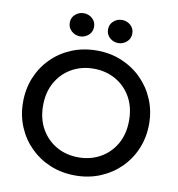

<svg xmlns="http://www.w3.org/2000/svg" viewBox="-97 -1002 1027 1105"><g transform="rotate(10 416.0 -450.0)"><path d="M416 15Q336.5 15 269.5 -12.8Q202.5 -40.5 152.8 -90Q103 -139.5 75.2 -206Q47.5 -272.5 47.5 -350Q47.5 -428 75.2 -494.5Q103 -561 152.8 -610.5Q202.5 -660 269.5 -687.5Q336.5 -715 416 -715Q494.5 -715 561.5 -687Q628.5 -659 678.5 -609Q728.5 -559 756.2 -492.8Q784 -426.5 784 -350Q784 -272.5 756.2 -206Q728.5 -139.5 678.5 -90Q628.5 -40.5 561.5 -12.8Q494.5 15 416 15ZM416 -91Q486.5 -91 543.5 -123Q600.5 -155 633.8 -213.2Q667 -271.5 667 -350Q667 -428.5 633.8 -486.8Q600.5 -545 543.5 -577Q486.5 -609 416 -609Q345 -609 288.2 -577Q231.5 -545 198 -486.8Q164.5 -428.5 164.5 -350Q164.5 -271.5 198 -213.2Q231.5 -155 288.2 -123Q345 -91 416 -91ZM304.5 -778.5Q276 -778.5 254.5 -797.5Q233 -816.5 233 -846.5Q233 -876 254.5 -894.8Q276 -913.5 304.5 -913.5Q332 -913.5 353.5 -894.8Q375 -876 375 -846.5Q375 -816.5 353.8 -797.5Q332.5 -778.5 304.5 -778.5ZM527.5 -778.5Q499 -778.5 477.8 -797.5Q456.5 -816.5 456.5 -846.5Q456.5 -875.5 477.8 -894.5Q499 -913.5 527.5 -913.5Q555.5 -913.5 577 -894.8Q598.5 -876 598.5 -846.5Q598.5 -816.5 577 -797.5Q555.5 -778.5 527.5 -778.5Z"/></g></svg>

Font: Geologica
Style: Regular
Weight: 400
Designer: Sindre Bremnes, Frode Helland
Foundry: Monokrom Skriftforlag AS
Version: Version 1.010; ttfautohint (v1.8.4.7-5d5b);gftools[0.9.28]